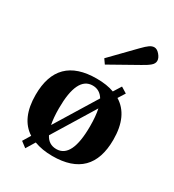

<svg xmlns="http://www.w3.org/2000/svg" viewBox="-207 -939 999 1105"><g transform="rotate(30 292.5 -386.5)"><path d="M271 -625 416 -774Q444 -803 459.5 -813.5Q475 -824 490 -824Q508 -824 525.5 -803.5Q543 -783 543 -764Q543 -746 525.5 -731Q508 -716 475 -698L292 -595ZM34 -245Q34 -502 293 -502Q361 -502 409 -484L441 -535L480 -511L451 -465Q551 -404 551 -245Q551 12 293 12Q226 12 172 -8L136 51L99 23L130 -28Q34 -89 34 -245ZM189 -245Q189 -182 198 -139L366 -413Q340 -456 293 -456Q189 -456 189 -245ZM217 -82Q241 -34 293 -34Q396 -34 396 -245Q396 -312 386 -358Z"/></g></svg>

Font: Heuristica
Style: Bold
Weight: 700
Version: Version 1.0.2